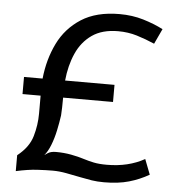

<svg xmlns="http://www.w3.org/2000/svg" viewBox="-50 -721 709 782"><g transform="rotate(5 304.0 -330.0)"><path d="M42 -385H118Q126 -464 158 -529.5Q190 -595 251.5 -634.5Q313 -674 408 -674Q460 -674 505 -660.5Q550 -647 587 -628L558 -566Q521 -582 485 -593Q449 -604 408 -604Q343 -604 301.5 -575Q260 -546 238 -496.5Q216 -447 210 -385H412V-315H208Q208 -298 207.5 -275Q207 -252 206 -242Q202 -213 195 -180Q188 -147 177 -119Q166 -91 152 -75Q152 -75 164.5 -83.5Q177 -92 198 -92Q231 -92 260.5 -86.5Q290 -81 315 -73Q334 -67 355.5 -62.5Q377 -58 409 -58Q497 -58 563 -95L587 -33Q549 -11 505.5 1.5Q462 14 404 14Q376 14 353.5 10.5Q331 7 307 2Q277 -4 248 -9.5Q219 -15 192 -15Q166 -15 129 -13Q92 -11 42 0V-65Q89 -102 102.5 -148.5Q116 -195 116 -241Q116 -252 116 -274.5Q116 -297 116 -315H42Z"/></g></svg>

Font: Epunda Sans
Style: Regular
Weight: 400
Designer: Simon Atzbach
Foundry: typofactur
Version: Version 2.204; ttfautohint (v1.8.4.7-5d5b)